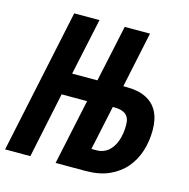

<svg xmlns="http://www.w3.org/2000/svg" viewBox="-107 -816 902 918"><g transform="rotate(15 344.0 -357.0)"><path d="M-2 0 148.9 -713.9H273.9L213.9 -433.1H338.9L398.9 -713.9H523.9L465.8 -438H482.9Q539.6 -438 578.1 -418.9Q616.7 -399.9 636.2 -362.8Q655.8 -325.7 655.8 -271Q655.8 -216.8 640.4 -167.7Q625 -118.7 593 -81.1Q561 -43.5 512.2 -21.7Q463.4 0 396 0H248L316.9 -324.2H190.9L123 0ZM396 -108.9H420.9Q454.1 -108.9 477.8 -128.2Q501.5 -147.5 514.2 -182.1Q526.9 -216.8 526.9 -262.2Q526.9 -297.4 508.1 -313.2Q489.3 -329.1 453.1 -329.1H442.9Z"/></g></svg>

Font: Open Sans Condensed
Style: Italic
Weight: 400
Width: 3
Italic angle: -12°
Designer: Monotype Design Team
Foundry: Monotype Imaging Inc.
Version: Version 3.000